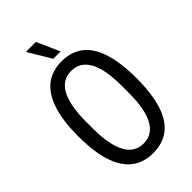

<svg xmlns="http://www.w3.org/2000/svg" viewBox="-265 -956 1051 1051"><g transform="rotate(-45 261.0 -430.5)"><path d="M261.9 12Q188.2 12 138 -26.4Q87.9 -64.8 61.9 -143.6Q35.8 -222.3 35.8 -343Q35.8 -463.7 61.9 -542.4Q87.9 -621.2 138 -659.9Q188.2 -698.5 261.9 -698.5Q335.7 -698.5 385.9 -659.9Q436.1 -621.2 461.3 -542.4Q486.6 -463.7 486.6 -343Q486.6 -222.3 461.3 -143.6Q436.1 -64.8 385.9 -26.4Q335.7 12 261.9 12ZM261.9 -62.3Q295.6 -62.3 321 -77.8Q346.4 -93.4 364.3 -125Q382.2 -156.6 391 -204.4Q399.8 -252.2 399.8 -317.7V-369.8Q399.8 -435.3 391 -483.1Q382.2 -530.9 364.3 -562.3Q346.4 -593.6 321 -608.9Q295.6 -624.3 261.9 -624.3Q227.8 -624.3 201.9 -608.9Q176.1 -593.6 158.6 -562.3Q141.2 -530.9 131.9 -483.1Q122.6 -435.3 122.6 -369.8V-317.7Q122.6 -252.2 131.9 -204.4Q141.2 -156.6 158.6 -125Q176.1 -93.4 201.9 -77.8Q227.8 -62.3 261.9 -62.3ZM295.9 -740.3H239.5L161.9 -869.3L162.9 -872.9H237.5Z"/></g></svg>

Font: Archivo SemiBold ExtraCondensed
Style: Regular
Weight: 600
Width: 2
Version: Version 2.001